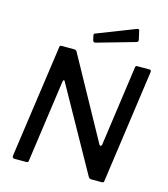

<svg xmlns="http://www.w3.org/2000/svg" viewBox="-136 -1069 1029 1175"><g transform="rotate(15 378.5 -481.5)"><path d="M724 -742Q735 -742 734 -729L633 -10Q632 0 620 0H554Q548 0 543 -2.5Q538 -5 534 -12L241 -537Q238 -544 234 -543Q230 -542 228 -532L155 -13Q154 -5 151 -2.5Q148 0 139 0H65Q58 0 55 -5Q52 -10 53 -17L154 -730Q155 -738 157.5 -740Q160 -742 168 -742H245Q254 -742 258.5 -738.5Q263 -735 266 -728L545 -221Q550 -212 556 -213.5Q562 -215 563 -225L634 -731Q635 -738 637.5 -740Q640 -742 647 -742ZM601 -954 613 -901Q614 -895 612.5 -890.5Q611 -886 601 -883L362 -815Q354 -813 349.5 -816.5Q345 -820 344 -826L338 -853Q336 -865 342 -867L588 -963Q592 -964 596 -962.5Q600 -961 601 -954Z"/></g></svg>

Font: Libre Franklin Medium
Style: Italic
Weight: 500
Italic angle: -8°
Designer: Pablo Impallari, Rodrigo Fuenzalida, Nhung Nguyen
Foundry: Impallari Type
Version: Version 3.000